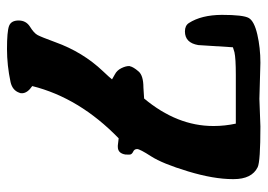

<svg xmlns="http://www.w3.org/2000/svg" viewBox="-128 -596 765 549"><g transform="rotate(90 254.5 -321.5)"><path d="M375.5 -278.3Q259.8 -166 226.1 -31.2Q246.1 -17.6 246.6 -2.4Q247.1 2 245.1 5.9Q238.3 25.4 214.8 30.8Q167 41 120.1 41Q70.3 41 54.4 35.2Q38.6 29.3 38.6 7.8Q38.6 -13.7 56.6 -24.9Q74.7 -36.1 80.3 -46.6Q85.9 -57.1 100.6 -97.2Q128.9 -175.8 183.6 -233.4Q201.2 -252 207 -259.3Q203.6 -261.7 192.4 -267.6Q181.2 -273.4 175 -285.9Q168.9 -298.3 168.9 -307.6V-309.6L169.4 -310.5Q171.4 -320.3 184.1 -335Q195.8 -349.1 230.5 -349.1Q232.4 -349.1 261.7 -351.1Q340.3 -445.3 340.3 -548.8V-550.3Q340.3 -581.5 333.5 -613.3H194.3Q147 -613.3 129.4 -609.4L115.2 -605L108.9 -505.9Q102.5 -467.8 69.8 -467.8Q53.2 -467.8 45.9 -479Q22.9 -514.6 22.5 -573.2Q22.5 -634.8 31.5 -650.4Q40.5 -666 78.6 -674.8Q116.7 -683.6 159.7 -683.6L262.7 -680.7L341.8 -683.6Q441.9 -683.6 458 -675.8Q492.2 -659.2 492.2 -606.9V-605.5V-605Q492.2 -549.8 470 -476.6Q447.8 -403.3 427 -371.1Q406.2 -338.9 406.2 -331.1Q406.2 -323.2 413.6 -319.8Q420.9 -316.4 421.9 -311Q422.4 -304.7 421.9 -301.3Q421.9 -299.3 421.9 -297.9Q418.5 -275.9 399.9 -275.9Q397.9 -275.9 396 -275.9Z"/></g></svg>

Font: Drukaatie burti
Style: Bold
Weight: 700
Version: Version 0.14